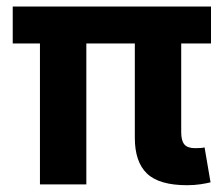

<svg xmlns="http://www.w3.org/2000/svg" viewBox="-20 -559 679 582"><path d="M546.9 2.4Q462.4 2.4 425.5 -33Q388.7 -68.4 388.7 -141.1V-507.8H529.3V-158.2Q529.3 -132.8 538.8 -121.3Q548.3 -109.9 570.8 -109.9Q581.5 -109.9 588.4 -110.4Q595.2 -110.8 600.1 -112.3L618.2 -6.3Q606.9 -3.4 588.1 -0.5Q569.3 2.4 546.9 2.4ZM101.1 0V-507.8H241.7V0ZM18.6 -427.2V-539.1H619.6V-427.2Z"/></svg>

Font: Inter 18pt
Style: Bold
Weight: 700
Designer: Rasmus Andersson
Foundry: rsms
Version: Version 4.001;git-66647c0bb